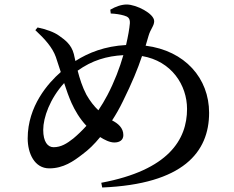

<svg xmlns="http://www.w3.org/2000/svg" viewBox="-20 -800 1040 853"><path d="M528 -555C512 -499 488 -436 457 -377C445 -354 431 -331 417 -310C398 -328 380 -351 364 -379C346 -413 334 -451 325 -486C389 -532 455 -551 528 -555ZM472 -740C494 -739 514 -736 531 -731C548 -726 558 -720 557 -697C555 -672 549 -639 540 -600C446 -595 373 -566 315 -529L308 -560C297 -603 268 -623 243 -641C220 -658 184 -670 147 -678L137 -666C180 -626 213 -589 228 -547L250 -480C194 -431 103 -329 103 -185C103 -119 133 -52 199 -52C262 -52 307 -84 347 -115C373 -134 399 -159 425 -191C444 -179 467 -167 488 -167C512 -167 528 -178 528 -200C528 -232 504 -252 478 -265C495 -291 511 -319 526 -350C567 -433 592 -494 611 -551C742 -529 811 -422 811 -316C811 -180 729 -44 430 12L434 33C794 18 909 -124 909 -299C909 -452 802 -575 627 -597L640 -641C649 -672 665 -685 665 -706C665 -740 585 -780 543 -780C520 -780 494 -771 470 -757ZM265 -431C275 -400 286 -369 298 -342C313 -309 334 -273 364 -241C344 -219 324 -200 306 -185C277 -162 251 -146 218 -146C192 -146 172 -170 172 -223C172 -278 202 -362 265 -431Z"/></svg>

Font: Noto Serif HK SemiBold
Style: Regular
Weight: 600
Designer: Ryoko NISHIZUKA 西塚涼子 (kana & ideographs); Frank Grießhammer (Latin, Greek & Cyrillic); Wenlong ZHANG 张文龙 (bopomofo); San
Foundry: Adobe
Version: Version 2.001;hotconv 1.1.0;makeotfexe 2.6.0